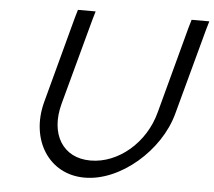

<svg xmlns="http://www.w3.org/2000/svg" viewBox="-53 -797 976 875"><g transform="rotate(5 435.0 -359.5)"><path d="M257.1 -700 151.5 -306C105.6 -131 202.1 20 364.1 20C364.7 20 365.2 20 365.7 20C528 20 705.3 -133.6 751.5 -306L857.8 -699L869.5 -739H788.5L777.1 -700L671.5 -306C634.2 -163 511.6 -60 385.6 -60C385 -60 384.4 -60 383.8 -60C259.7 -60 193.4 -163.7 231.5 -306L337.8 -699L349.5 -739H268.5Z"/></g></svg>

Font: Nordica Advanced
Style: RegularObl
Weight: 300
Version: Version 1.07